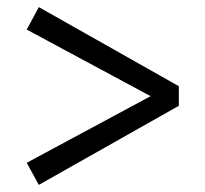

<svg xmlns="http://www.w3.org/2000/svg" viewBox="-20 -598 576 539"><path d="M482 -356V-301L89 -79L55 -141L427 -341V-315L55 -515L89 -578Z"/></svg>

Font: Source Serif 4 18pt Medium
Style: Regular
Weight: 500
Designer: Frank Grießhammer
Foundry: Adobe Systems Incorporated
Version: Version 4.004;hotconv 1.0.116;makeotfexe 2.5.65601